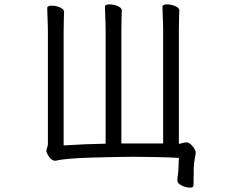

<svg xmlns="http://www.w3.org/2000/svg" viewBox="-20 -728 1040 878"><path d="M724 -660 723 -698Q723 -708 744 -708Q763 -708 781.5 -700Q800 -692 800 -680Q800 -664 799 -652L798 -591V-70Q806 -71 815 -74Q824 -77 832 -77Q846 -77 860.5 -59.5Q875 -42 875 -29Q875 -23 871 -4.5Q867 14 866 38Q865 67 865 120Q865 130 848 130Q830 130 810.5 120Q791 110 791 98Q791 84 794 67Q796 51 796 42Q798 10 798 -6Q702 -11 592 -11Q528 -11 403 -7.5Q278 -4 235 7H231Q218 7 205 -10.5Q192 -28 192 -40Q192 -44 195.5 -52.5Q199 -61 199 -70V-586Q199 -612 197 -654L196 -692Q196 -702 217 -702Q236 -702 254.5 -694Q273 -686 273 -674Q273 -658 272 -646L271 -585V-63Q360 -69 463 -71V-592Q463 -618 461 -660L460 -698Q460 -708 481 -708Q500 -708 518.5 -700Q537 -692 537 -680Q537 -664 536 -652L535 -591V-72H726V-592Q726 -618 724 -660Z"/></svg>

Font: Iansui
Style: Regular
Weight: 400
Designer: But Ko / Fontworks Inc.
Foundry: zi-hi.com / Fontworks Inc.
Version: Version 1.002